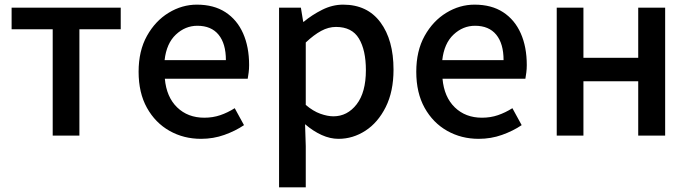

<svg xmlns="http://www.w3.org/2000/svg" viewBox="-20 -584 2971 827"><path d="M207 0V-458H30V-551H500V-458H322V0Z M846 14Q771 14 710 -20.5Q649 -55 613 -119.5Q577 -184 577 -275Q577 -365 613 -429.5Q649 -494 706.5 -529Q764 -564 828 -564Q901 -564 951 -531.5Q1001 -499 1027 -440.5Q1053 -382 1053 -304Q1053 -287 1051 -271.5Q1049 -256 1047 -245H690Q697 -166 743 -121.5Q789 -77 860 -77Q897 -77 929 -88Q961 -99 991 -118L1031 -45Q994 -20 946.5 -3Q899 14 846 14ZM689 -325H953Q953 -396 921.5 -434.5Q890 -473 830 -473Q778 -473 737.5 -435Q697 -397 689 -325Z M1182 223V-551H1276L1286 -490H1288Q1324 -520 1368 -542Q1412 -564 1458 -564Q1562 -564 1618.5 -488Q1675 -412 1675 -284Q1675 -190 1641.5 -123Q1608 -56 1554 -21Q1500 14 1438 14Q1402 14 1365.5 -2.5Q1329 -19 1294 -49L1297 45V223ZM1416 -83Q1476 -83 1516 -134.5Q1556 -186 1556 -282Q1556 -368 1526 -418Q1496 -468 1427 -468Q1395 -468 1363.5 -451Q1332 -434 1297 -401V-132Q1329 -105 1360 -94Q1391 -83 1416 -83Z M2042 14Q1967 14 1906 -20.5Q1845 -55 1809 -119.5Q1773 -184 1773 -275Q1773 -365 1809 -429.5Q1845 -494 1902.5 -529Q1960 -564 2024 -564Q2097 -564 2147 -531.5Q2197 -499 2223 -440.5Q2249 -382 2249 -304Q2249 -287 2247 -271.5Q2245 -256 2243 -245H1886Q1893 -166 1939 -121.5Q1985 -77 2056 -77Q2093 -77 2125 -88Q2157 -99 2187 -118L2227 -45Q2190 -20 2142.5 -3Q2095 14 2042 14ZM1885 -325H2149Q2149 -396 2117.5 -434.5Q2086 -473 2026 -473Q1974 -473 1933.5 -435Q1893 -397 1885 -325Z M2378 0V-551H2493V-335H2729V-551H2845V0H2729V-234H2493V0Z"/></svg>

Font: Source Han Sans TC Medium
Style: Regular
Weight: 500
Designer: Ryoko NISHIZUKA Ë•øÂ°öÊ∂ºÂ≠ê (kana, bopomofo & ideographs); Paul D. Hunt (Latin, Greek & Cyrillic); Sandoll Communicatio
Foundry: Adobe
Version: Version 2.004;hotconv 1.0.118;makeotfexe 2.5.65603